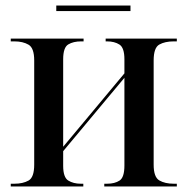

<svg xmlns="http://www.w3.org/2000/svg" viewBox="-20 -676 680 696"><path d="M184 -636V-656H453V-636ZM19 0V-10H32Q63 -10 83.5 -21.5Q104 -33 104 -79V-457Q104 -502 83.5 -514Q63 -526 32 -526H19V-536H283V-526H274Q246 -526 227.5 -515Q209 -504 209 -461V-144L431 -410V-461Q431 -503 413 -514.5Q395 -526 368 -526H363V-536H621V-526H610Q578 -526 557.5 -514.5Q537 -503 537 -457V-79Q537 -34 557.5 -22Q578 -10 610 -10H621V0H358V-10H368Q396 -10 413.5 -21.5Q431 -33 431 -76V-394L209 -128V-75Q209 -33 227.5 -21.5Q246 -10 273 -10H282V0Z"/></svg>

Font: Noto Serif Display SemiCondensed Medium
Style: Regular
Weight: 500
Width: 4
Designer: Monotype Design Team
Foundry: Monotype Imaging Inc.
Version: Version 2.009